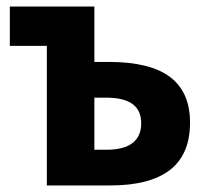

<svg xmlns="http://www.w3.org/2000/svg" viewBox="-20 -566 640 586"><path d="M123 0V-546H268V-377H312Q438 -377 499 -331Q560 -285 560 -192Q560 -95 499 -47.5Q438 0 316 0ZM268 -109H305Q358 -109 384.5 -129.5Q411 -150 411 -190Q411 -229 384.5 -248.5Q358 -268 303 -268H268ZM10 -426V-546H248V-426Z"/></svg>

Font: Noto Sans Mono
Style: Bold
Weight: 700
Designer: Monotype Design Team
Foundry: Monotype Imaging Inc.
Version: Version 2.014